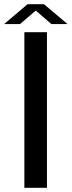

<svg xmlns="http://www.w3.org/2000/svg" viewBox="-46 -890 340 910"><path d="M69.5 0V-737.5H176.5V0ZM-26.5 -776 84.5 -870H162.5L274 -776H197.5L123.5 -840L49 -776Z"/></svg>

Font: Epilogue Medium
Style: Regular
Weight: 500
Designer: Tyler Finck
Foundry: Etcetera Type Co
Version: Version 2.111; ttfautohint (v1.8.3)